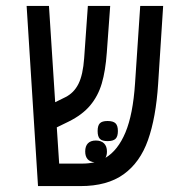

<svg xmlns="http://www.w3.org/2000/svg" viewBox="-20 -629 640 649"><path d="M70 -609H145.5L166.5 -283.5L201 -300.5Q230 -315 245.2 -345.5Q260.5 -376 264.5 -432.5L277 -609H352.5L341 -451Q336.5 -389 324 -346.8Q311.5 -304.5 285 -272.8Q258.5 -241 212 -218L172 -198.5L180 -76H258Q280 -76 299.5 -80.5Q284 -82 276 -91.2Q268 -100.5 268 -117Q268 -135 277.2 -144.5Q286.5 -154 304 -154Q322 -154 331.8 -144.2Q341.5 -134.5 341.5 -117Q341.5 -104 336.5 -95.5Q378.5 -120.5 404 -181.2Q429.5 -242 436.5 -347.5L454 -609H531.5L514.5 -345Q507 -231 480.2 -155.5Q453.5 -80 398 -40Q342.5 0 252.5 0H108.5ZM310 -186Q310 -204.5 317.5 -212.2Q325 -220 343.5 -220Q362.5 -220 370.5 -212.2Q378.5 -204.5 378.5 -186Q378.5 -167.5 370.5 -159.8Q362.5 -152 343.5 -152Q325 -152 317.5 -159.8Q310 -167.5 310 -186Z"/></svg>

Font: JuliaMono Light
Style: Regular
Weight: 300
Monospace: yes
Designer: cormullion
Foundry: corm
Version: Version 0.054; ttfautohint (v1.8.4)